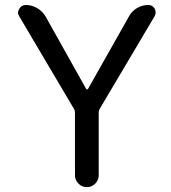

<svg xmlns="http://www.w3.org/2000/svg" viewBox="-20 -775 690 774"><path d="M57.6 -709Q52.7 -716.8 52.7 -724.6Q52.7 -731.4 57.6 -739.3Q66.4 -754.9 84 -754.9Q108.4 -754.9 129.9 -742.2Q151.4 -729.5 164.1 -708L327.1 -417Q329.1 -414.1 331.1 -414.1Q333 -414.1 335 -417L500 -709Q511.7 -730.5 532.7 -742.7Q553.7 -754.9 578.1 -754.9Q594.7 -754.9 603.5 -740.2Q607.4 -732.4 607.4 -724.6Q607.4 -717.8 603.5 -710L381.8 -335.9Q377.9 -330.1 377.9 -322.3V-68.4Q377.9 -48.8 363.8 -34.7Q349.6 -20.5 330.1 -20.5Q310.5 -20.5 296.4 -34.7Q282.2 -48.8 282.2 -68.4V-322.3Q282.2 -330.1 278.3 -335.9Z"/></svg>

Font: Gen Jyuu Gothic P Regular
Style: Regular
Weight: 400
Designer: [Source Han Sans]
Ryoko NISHIZUKA  (kana & ideographs); Paul D. Hunt (Latin, Greek & Cyrillic); Wenlong ZHANG  (bopomofo
Version: Version 1.002.20150607